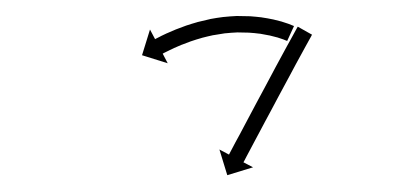

<svg xmlns="http://www.w3.org/2000/svg" viewBox="-20 -272 508 234"><path d="M328.8 -222.6C329.2 -222.4 329.6 -222.2 330 -222.1L338.3 -240.2C337.8 -240.4 337.4 -240.7 336.9 -240.9C336.9 -240.9 336.8 -240.9 336.8 -240.9C336.8 -240.9 336.7 -240.9 336.7 -240.9C335.1 -241.6 333.4 -242.3 331.7 -242.9C331.7 -242.9 331.7 -242.9 331.6 -242.9C331.6 -243 331.5 -243 331.5 -243C328.9 -243.9 326.2 -244.8 323.5 -245.6C323.5 -245.6 323.4 -245.6 323.4 -245.6C323.3 -245.6 323.3 -245.7 323.3 -245.7C319.7 -246.7 316.2 -247.6 312.6 -248.4C312.6 -248.4 312.5 -248.4 312.5 -248.4C312.4 -248.4 312.4 -248.4 312.4 -248.4C308.1 -249.3 303.8 -250.1 299.5 -250.7C299.5 -250.7 299.4 -250.7 299.4 -250.7C299.3 -250.7 299.2 -250.8 299.2 -250.8C294.4 -251.4 289.6 -251.8 284.7 -252.2C284.7 -252.2 284.6 -252.2 284.6 -252.2C284.5 -252.2 284.4 -252.2 284.4 -252.2C279.2 -252.4 274 -252.5 268.8 -252.5C268.8 -252.5 268.8 -252.5 268.7 -252.5C268.6 -252.5 268.5 -252.5 268.5 -252.5C263.2 -252.2 257.8 -251.9 252.5 -251.3C252.5 -251.3 252.4 -251.3 252.3 -251.3C252.2 -251.3 252.2 -251.3 252.2 -251.3C246.8 -250.6 241.5 -249.8 236.2 -248.8C236.2 -248.8 236.2 -248.8 236.1 -248.8C236 -248.7 236 -248.7 236 -248.7C230.9 -247.6 225.8 -246.4 220.7 -245.1C220.7 -245.1 220.7 -245.1 220.6 -245.1C220.6 -245.1 220.5 -245 220.5 -245C215.8 -243.7 211.1 -242.2 206.5 -240.7C206.5 -240.7 206.4 -240.7 206.4 -240.6C206.4 -240.6 206.3 -240.6 206.3 -240.6C202.2 -239.1 198.1 -237.6 194 -236C194 -236 193.9 -236 193.9 -235.9C193.9 -235.9 193.8 -235.9 193.8 -235.9C190.4 -234.5 187 -233 183.6 -231.5C183.6 -231.5 183.6 -231.5 183.6 -231.5C183.5 -231.5 183.5 -231.5 183.5 -231.5C180.9 -230.2 178.3 -229 175.7 -227.8C175.7 -227.8 175.7 -227.8 175.7 -227.7C175.7 -227.7 175.7 -227.7 175.7 -227.7C174 -226.9 172.4 -226.1 170.7 -225.2L170.7 -225.2L170.7 -225.2C170.1 -224.9 169.5 -224.6 169 -224.3L162.8 -236L153.1 -204.7L184.4 -194.9L178.3 -206.6C178.8 -206.9 179.4 -207.2 179.9 -207.5L179.9 -207.5L179.9 -207.5C181.5 -208.3 183 -209.1 184.6 -209.8C184.6 -209.8 184.6 -209.8 184.6 -209.8C184.5 -209.8 184.5 -209.8 184.5 -209.8C187 -211 189.4 -212.2 191.9 -213.3C191.9 -213.3 191.9 -213.3 191.9 -213.3C191.8 -213.3 191.8 -213.3 191.8 -213.3C195 -214.7 198.3 -216.1 201.5 -217.5C201.5 -217.5 201.5 -217.4 201.4 -217.4C201.4 -217.4 201.4 -217.4 201.4 -217.4C205.2 -218.9 209.1 -220.4 213 -221.8C213 -221.8 213 -221.8 212.9 -221.7C212.9 -221.7 212.8 -221.7 212.8 -221.7C217.2 -223.2 221.6 -224.6 226 -225.8C226 -225.8 226 -225.8 225.9 -225.8C225.9 -225.8 225.8 -225.8 225.8 -225.8C230.6 -227 235.3 -228.2 240.1 -229.2C240.1 -229.2 240.1 -229.2 240 -229.1C239.9 -229.1 239.9 -229.1 239.9 -229.1C244.8 -230 249.8 -230.8 254.7 -231.5C254.7 -231.5 254.7 -231.4 254.6 -231.4C254.5 -231.4 254.5 -231.4 254.5 -231.4C259.4 -231.9 264.4 -232.3 269.4 -232.5C269.4 -232.5 269.3 -232.5 269.2 -232.5C269.1 -232.5 269.1 -232.5 269.1 -232.5C273.9 -232.5 278.7 -232.4 283.5 -232.2C283.5 -232.2 283.5 -232.2 283.4 -232.2C283.3 -232.2 283.3 -232.2 283.3 -232.2C287.8 -231.9 292.3 -231.5 296.7 -230.9C296.7 -230.9 296.7 -230.9 296.6 -230.9C296.5 -230.9 296.5 -231 296.5 -231C300.5 -230.3 304.4 -229.6 308.3 -228.8C308.3 -228.8 308.3 -228.9 308.2 -228.9C308.2 -228.9 308.1 -228.9 308.1 -228.9C311.4 -228.1 314.6 -227.3 317.9 -226.4C317.9 -226.4 317.8 -226.4 317.8 -226.4C317.7 -226.5 317.7 -226.5 317.7 -226.5C320.1 -225.7 322.5 -225 324.9 -224.1C324.9 -224.1 324.8 -224.1 324.8 -224.2C324.7 -224.2 324.7 -224.2 324.7 -224.2C326.1 -223.6 327.5 -223.1 328.9 -222.5C328.9 -222.5 328.9 -222.5 328.9 -222.5C328.8 -222.6 328.8 -222.6 328.8 -222.6ZM359.3 -228C359.7 -228.6 360 -229.1 360.3 -229.7L342.9 -239.5C342.5 -238.9 342.2 -238.4 341.9 -237.8L341.9 -237.8L341.9 -237.8C341 -236.1 340.1 -234.5 339.2 -232.9L339.2 -232.9L339.2 -232.9C337.8 -230.3 336.4 -227.8 335 -225.2L335 -225.2L335 -225.2C333.1 -221.9 331.3 -218.6 329.5 -215.3L329.5 -215.3L329.5 -215.3C327.4 -211.4 325.3 -207.5 323.1 -203.5C320.8 -199.1 318.4 -194.8 316 -190.4C313.5 -185.7 311 -181 308.5 -176.3C305.9 -171.4 303.3 -166.6 300.7 -161.7C298.1 -156.9 295.5 -152 292.9 -147.2C290.4 -142.5 287.9 -137.8 285.4 -133.1C283 -128.7 280.7 -124.3 278.4 -119.9C276.3 -115.9 274.2 -112 272.1 -108C270.3 -104.7 268.5 -101.4 266.7 -98.1C265.4 -95.5 264 -92.9 262.6 -90.3C261.8 -88.7 260.9 -87 260 -85.4C259.7 -84.8 259.4 -84.2 259.1 -83.6L247.4 -89.8L257 -58.5L288.4 -68.1L276.7 -74.2C277 -74.8 277.4 -75.4 277.7 -76C278.5 -77.7 279.4 -79.3 280.3 -81C281.7 -83.5 283 -86.1 284.4 -88.7C286.2 -92 287.9 -95.3 289.7 -98.7C291.8 -102.6 293.9 -106.5 296 -110.5C298.4 -114.9 300.7 -119.3 303 -123.7C305.5 -128.4 308.1 -133.1 310.6 -137.8C313.1 -142.6 315.7 -147.5 318.3 -152.3C320.9 -157.1 323.5 -162 326.1 -166.8C328.6 -171.5 331.1 -176.2 333.7 -180.9C336 -185.3 338.4 -189.6 340.7 -194C342.9 -197.9 345 -201.8 347.1 -205.7L347.1 -205.7L347.1 -205.7C348.9 -209 350.7 -212.3 352.5 -215.6L352.5 -215.6L352.5 -215.6C353.9 -218.1 355.3 -220.7 356.7 -223.2L356.7 -223.2L356.7 -223.2C357.6 -224.8 358.5 -226.4 359.4 -228L359.4 -228Z"/></svg>

Font: FRB American Cursive Just Arrows Medium
Style: Italic
Weight: 500
Italic angle: -25°
Version: Version 2.0;Modular Font Editor K font №1